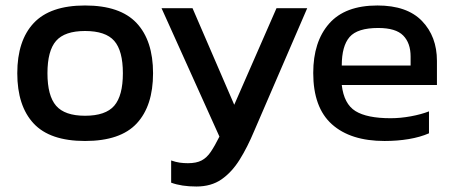

<svg xmlns="http://www.w3.org/2000/svg" viewBox="-20 -504 1656 700"><path d="M290 10Q162 10 102.5 -54Q43 -118 43 -237Q43 -356 103 -420Q163 -484 290 -484Q418 -484 478 -420Q538 -356 538 -237Q538 -118 478.5 -54Q419 10 290 10ZM290 -82Q365 -82 396.5 -118.5Q428 -155 428 -237Q428 -319 396.5 -355Q365 -391 290 -391Q216 -391 184.5 -355Q153 -319 153 -237Q153 -155 184.5 -118.5Q216 -82 290 -82Z M696 176Q642 176 604 162V81Q621 87 635.5 89Q650 91 665 91Q696 91 715 81Q734 71 748.5 49.5Q763 28 780 -6L569 -474H682L834 -122L988 -474H1100L907 -27Q882 33 853.5 78.5Q825 124 787.5 150Q750 176 696 176Z M1382 10Q1258 10 1190 -51Q1122 -112 1122 -238Q1122 -352 1180 -418Q1238 -484 1356 -484Q1464 -484 1518.5 -427.5Q1573 -371 1573 -282V-194H1226Q1234 -125 1276 -99Q1318 -73 1404 -73Q1440 -73 1478 -80Q1516 -87 1544 -98V-18Q1512 -4 1470.5 3Q1429 10 1382 10ZM1226 -265H1477V-298Q1477 -347 1450 -374.5Q1423 -402 1359 -402Q1283 -402 1254.5 -369Q1226 -336 1226 -265Z"/></svg>

Font: Kanit
Style: Regular
Weight: 400
Designer: Katatrad Team
Foundry: CadsonDemak
Version: Version 2.000; ttfautohint (v1.8.3)